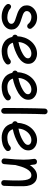

<svg xmlns="http://www.w3.org/2000/svg" viewBox="1140 -1884 791 3110"><g transform="rotate(90 1535.0 -329.5)"><path d="M437 -390.1Q424.8 -376.5 407.2 -375.2Q389.6 -374 373.5 -385.3Q354.5 -412.6 323.5 -428Q292.5 -443.4 256.8 -443.4Q215.3 -443.4 187.5 -421.1Q159.7 -398.9 159.7 -367.7Q159.7 -344.7 176.5 -329.6Q193.4 -314.5 220 -304.4Q246.6 -294.4 275.4 -285.6Q304.2 -276.9 336.2 -265.1Q368.2 -253.4 396 -235.1Q423.8 -216.8 441.4 -189Q459 -161.1 459 -120.6Q459 -75.2 431.4 -39.1Q403.8 -2.9 356.7 17.8Q309.6 38.6 250.5 38.6Q188.5 38.6 134.3 16.8Q80.1 -4.9 52.2 -43.5Q41.5 -59.1 45.4 -77.9Q49.3 -96.7 64.9 -106.9Q80.6 -117.2 95 -113Q109.4 -108.9 118.7 -101.6Q138.7 -80.6 179 -66.9Q219.2 -53.2 260.7 -53.2Q305.7 -53.2 336.2 -71.8Q366.7 -90.3 366.7 -118.7Q366.7 -141.1 350.1 -155.3Q333.5 -169.4 307.6 -179.2Q281.7 -189 253.9 -197.3Q224.6 -206.1 192.1 -218.3Q159.7 -230.5 131.3 -249.3Q103 -268.1 85.2 -296.9Q67.4 -325.7 67.4 -368.2Q67.4 -414.1 93.8 -452.1Q120.1 -490.2 163.8 -512.9Q207.5 -535.6 259.8 -535.6Q317.9 -535.6 360.8 -514.4Q403.8 -493.2 432.1 -454.1Q446.3 -441.9 447.5 -423.1Q448.7 -404.3 437 -390.1Z M1010.7 -29.8Q966.3 10.3 913.3 24.4Q860.4 38.6 808.1 38.6Q726.1 38.6 662.6 -2.7Q599.1 -43.9 578.1 -133.3Q564 -137.2 553.7 -148.4Q543.5 -159.7 542.5 -175.3Q541.5 -189.9 549.1 -202.1Q556.6 -214.4 569.3 -219.7Q570.3 -277.8 590.6 -334Q610.8 -390.1 648.2 -435.3Q685.5 -480.5 737.5 -507.6Q789.6 -534.7 853.5 -534.7Q890.6 -534.7 927.7 -518.8Q964.8 -502.9 989.7 -471.7Q1014.6 -440.4 1014.6 -393.1Q1014.6 -351.6 995.6 -319.3Q976.6 -287.1 951.7 -265.4Q926.8 -243.7 908.7 -232.9Q853 -200.2 793.7 -177.2Q734.4 -154.3 671.9 -142.6Q687 -96.7 721.9 -75Q756.8 -53.2 808.1 -53.2Q851.1 -53.2 887.2 -64.2Q923.3 -75.2 948.7 -98.1Q962.9 -110.8 982.2 -110.1Q1001.5 -109.4 1013.7 -95.2Q1026.4 -81.1 1025.6 -61.8Q1024.9 -42.5 1010.7 -29.8ZM851.1 -442.9Q801.3 -442.9 759.3 -414.3Q717.3 -385.7 690.9 -338.1Q664.6 -290.5 661.6 -233.9Q770.5 -253.9 858.4 -306.2Q889.2 -324.7 907.2 -344Q925.3 -363.3 925.3 -386.2Q925.3 -412.1 903.8 -427.5Q882.3 -442.9 851.1 -442.9Z M1592.3 -29.8Q1547.9 10.3 1494.9 24.4Q1441.9 38.6 1389.6 38.6Q1307.6 38.6 1244.1 -2.7Q1180.7 -43.9 1159.7 -133.3Q1145.5 -137.2 1135.3 -148.4Q1125 -159.7 1124 -175.3Q1123 -189.9 1130.6 -202.1Q1138.2 -214.4 1150.9 -219.7Q1151.9 -277.8 1172.1 -334Q1192.4 -390.1 1229.7 -435.3Q1267.1 -480.5 1319.1 -507.6Q1371.1 -534.7 1435.1 -534.7Q1472.2 -534.7 1509.3 -518.8Q1546.4 -502.9 1571.3 -471.7Q1596.2 -440.4 1596.2 -393.1Q1596.2 -351.6 1577.1 -319.3Q1558.1 -287.1 1533.2 -265.4Q1508.3 -243.7 1490.2 -232.9Q1434.6 -200.2 1375.2 -177.2Q1315.9 -154.3 1253.4 -142.6Q1268.6 -96.7 1303.5 -75Q1338.4 -53.2 1389.6 -53.2Q1432.6 -53.2 1468.8 -64.2Q1504.9 -75.2 1530.3 -98.1Q1544.4 -110.8 1563.7 -110.1Q1583 -109.4 1595.2 -95.2Q1607.9 -81.1 1607.2 -61.8Q1606.4 -42.5 1592.3 -29.8ZM1432.6 -442.9Q1382.8 -442.9 1340.8 -414.3Q1298.8 -385.7 1272.5 -338.1Q1246.1 -290.5 1243.2 -233.9Q1352.1 -253.9 1439.9 -306.2Q1470.7 -324.7 1488.8 -344Q1506.8 -363.3 1506.8 -386.2Q1506.8 -412.1 1485.4 -427.5Q1463.9 -442.9 1432.6 -442.9Z M1787.6 -705.1Q1806.6 -704.6 1819.3 -690.4Q1832 -676.3 1831.1 -657.2Q1828.1 -595.2 1826.4 -512.5Q1824.7 -429.7 1823.7 -338.6Q1822.8 -247.6 1822.5 -159.9Q1822.3 -72.3 1822.3 0Q1822.3 19 1808.6 32.5Q1794.9 45.9 1775.9 45.9Q1756.8 45.9 1743.4 32.5Q1730 19 1730 0Q1730 -72.3 1730.2 -160.2Q1730.5 -248 1731.7 -339.4Q1732.9 -430.7 1734.6 -514.4Q1736.3 -598.1 1739.3 -661.6Q1740.2 -680.7 1754.4 -693.4Q1768.6 -706.1 1787.6 -705.1Z M2412.6 -29.8Q2368.2 10.3 2315.2 24.4Q2262.2 38.6 2210 38.6Q2127.9 38.6 2064.5 -2.7Q2001 -43.9 1980 -133.3Q1965.8 -137.2 1955.6 -148.4Q1945.3 -159.7 1944.3 -175.3Q1943.4 -189.9 1950.9 -202.1Q1958.5 -214.4 1971.2 -219.7Q1972.2 -277.8 1992.4 -334Q2012.7 -390.1 2050 -435.3Q2087.4 -480.5 2139.4 -507.6Q2191.4 -534.7 2255.4 -534.7Q2292.5 -534.7 2329.6 -518.8Q2366.7 -502.9 2391.6 -471.7Q2416.5 -440.4 2416.5 -393.1Q2416.5 -351.6 2397.5 -319.3Q2378.4 -287.1 2353.5 -265.4Q2328.6 -243.7 2310.5 -232.9Q2254.9 -200.2 2195.6 -177.2Q2136.2 -154.3 2073.7 -142.6Q2088.9 -96.7 2123.8 -75Q2158.7 -53.2 2210 -53.2Q2252.9 -53.2 2289.1 -64.2Q2325.2 -75.2 2350.6 -98.1Q2364.7 -110.8 2384 -110.1Q2403.3 -109.4 2415.5 -95.2Q2428.2 -81.1 2427.5 -61.8Q2426.8 -42.5 2412.6 -29.8ZM2252.9 -442.9Q2203.1 -442.9 2161.1 -414.3Q2119.1 -385.7 2092.8 -338.1Q2066.4 -290.5 2063.5 -233.9Q2172.4 -253.9 2260.3 -306.2Q2291 -324.7 2309.1 -344Q2327.1 -363.3 2327.1 -386.2Q2327.1 -412.1 2305.7 -427.5Q2284.2 -442.9 2252.9 -442.9Z M2547.4 -8.3Q2557.1 -112.8 2562 -186.3Q2566.9 -259.8 2566.9 -315.9Q2566.9 -363.3 2563.7 -402.6Q2560.5 -441.9 2554.2 -481.9Q2550.8 -502.9 2561.5 -515.9Q2572.3 -528.8 2587.9 -532.2Q2606 -536.6 2623.8 -527.8Q2641.6 -519 2645 -496.1Q2651.4 -456.5 2654.8 -418Q2687 -467.8 2730.7 -501Q2774.4 -534.2 2830.6 -534.2Q2888.7 -534.2 2925.5 -504.2Q2962.4 -474.1 2979.7 -424.3Q2997.1 -374.5 2997.1 -314.9Q2997.1 -238.3 2996.1 -159.9Q2995.1 -81.5 2990.7 0.5Q2990.2 17.6 2977.8 31.5Q2965.3 45.4 2943.8 45.4Q2921.4 45.4 2909.4 31.7Q2897.5 18.1 2898.4 0Q2901.9 -65.4 2903.1 -122.8Q2904.3 -180.2 2904.3 -236.3Q2904.3 -297.4 2897.2 -343.8Q2890.1 -390.1 2871.8 -416.3Q2853.5 -442.4 2819.8 -442.4Q2786.1 -442.4 2760 -420.2Q2733.9 -397.9 2714.1 -360.8Q2694.3 -323.7 2679.9 -278.8Q2665.5 -233.9 2654.8 -188.5Q2654.3 -187 2653.8 -185.5Q2651.4 -146 2647.5 -99.9Q2643.6 -53.7 2638.7 0.5Q2636.7 22.5 2620.8 32.5Q2605 42.5 2587.4 40.5Q2570.8 38.6 2558.1 26.4Q2545.4 14.2 2547.4 -8.3Z"/></g></svg>

Font: Mikhak-FD Medium
Style: Regular
Weight: 500
Designer: Amin Abedi
Version: Version 3.2